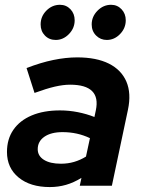

<svg xmlns="http://www.w3.org/2000/svg" viewBox="-20 -767 585 793"><path d="M185.6 5.6Q105 5.6 56.9 -33.9Q8.8 -73.3 8.8 -139.4Q8.8 -192.7 35.3 -231Q61.7 -269.3 110.9 -290.2Q160.1 -311 227.9 -311Q264.7 -311 301.2 -303.8Q337.7 -296.6 370 -283.8L375.8 -311.3Q387 -364.3 360.3 -390.8Q333.7 -417.2 269.7 -417.2Q241.3 -417.2 206.5 -409.2Q171.7 -401.1 122.6 -383.2L89.7 -485.9Q148.1 -508.6 200.3 -519.3Q252.4 -530 298.9 -530Q378.3 -530 429.8 -504.2Q481.3 -478.3 502.1 -429.8Q522.8 -381.3 508.4 -313.4L442.1 0H309.5L316.4 -32.4Q284.5 -12.7 252.7 -3.6Q220.8 5.6 185.6 5.6ZM231.8 -90.8Q260 -90.8 285.9 -98.3Q311.7 -105.8 335.1 -120.3L351.5 -196.4Q299.6 -221.3 238.3 -221.3Q191 -221.3 163.4 -202.3Q135.8 -183.3 135.8 -150.7Q135.8 -123 161.4 -106.9Q186.9 -90.8 231.8 -90.8ZM210.1 -602Q183.2 -602 165.5 -620.2Q147.8 -638.4 147.8 -666Q147.8 -699.2 171.6 -723.2Q195.4 -747.2 227.6 -747.2Q253.5 -747.2 271 -728.9Q288.4 -710.5 288.4 -683.2Q288.4 -650.7 264.8 -626.4Q241.1 -602 210.1 -602ZM421 -602Q395.2 -602 376.9 -620.2Q358.7 -638.4 358.7 -666Q358.7 -698.5 382.7 -722.8Q406.7 -747.2 438.7 -747.2Q464.5 -747.2 481.9 -728.9Q499.4 -710.5 499.4 -683.2Q499.4 -650.7 475.9 -626.4Q452.4 -602 421 -602Z"/></svg>

Font: Red Hat Display VF
Style: Italic
Weight: 300
Italic angle: -12°
Designer: Pentagram, MCKL
Foundry: Pentagram, MCKL
Version: Version 1.023